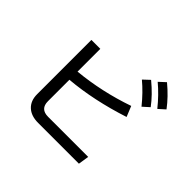

<svg xmlns="http://www.w3.org/2000/svg" viewBox="-184 -1121 1368 1368"><g transform="rotate(45 500.0 -437.0)"><path d="M194.3 -149.4V-696.3H284.2V-466.8Q507.8 -488.3 727.5 -564.5L759.8 -485.4Q510.7 -404.3 284.2 -384.8V-168.9Q284.2 -90.8 363.3 -90.8H767.6L754.9 -9.8H344.7Q273.4 -9.8 233.9 -46.9Q194.3 -84 194.3 -149.4ZM739.3 -819.3 788.1 -864.3Q868.2 -797.9 922.9 -724.6L874 -680.7Q809.6 -760.7 739.3 -819.3ZM648.4 -751 696.3 -795.9Q779.3 -727.5 832 -656.2L783.2 -612.3Q718.8 -692.4 648.4 -751Z"/></g></svg>

Font: Gothic A1 Medium
Style: Regular
Weight: 500
Designer: HanYang I&C Co.,Ltd.
Foundry: HanYang I&C Co.,Ltd.
Version: Version 2.50